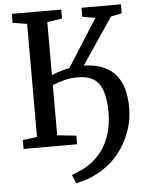

<svg xmlns="http://www.w3.org/2000/svg" viewBox="-62 -792 787 1052"><g transform="rotate(-5 331.5 -265.5)"><path d="M314 212 294.5 165.5Q316 157 340.8 146.2Q365.5 135.5 391.5 118.5Q417.5 101.5 442 74.5Q466.5 49.5 485 14Q503.5 -21.5 513.8 -65.5Q524 -109.5 524 -160Q524 -264 490.2 -314.5Q456.5 -365 374 -365Q329.5 -365 295.5 -355.5Q261.5 -346 233 -334.5V-58.5L337.5 -47.5V0H43V-49L122 -59V-681L43 -693.5V-743H315V-693.5L233 -681V-389.5Q246 -395 261.8 -400.8Q277.5 -406.5 295.2 -411.2Q313 -416 331 -419L497.5 -681L426.5 -693.5V-743H643.5V-693.5L583 -681L411.5 -426.5Q474 -424.5 517.5 -406Q561 -387.5 587.8 -354.5Q614.5 -321.5 626.8 -275.8Q639 -230 639 -173.5Q639 -111.5 620.5 -56.2Q602 -1 572.5 43.5Q543 88 509 117.5Q469.5 151 433.8 170Q398 189 367.5 198.2Q337 207.5 314 212Z"/></g></svg>

Font: Merriweather 28pt Medium
Style: Regular
Weight: 500
Version: Version 2.100